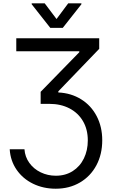

<svg xmlns="http://www.w3.org/2000/svg" viewBox="-20 -940 689 1169"><path d="M320.3 129.9Q378.4 129.9 422.6 101.8Q466.8 73.7 490.7 24.7Q514.6 -24.4 514.6 -85Q514.6 -152.3 485.1 -202.6Q455.6 -252.9 402.6 -280.3Q349.6 -307.6 281.2 -307.6H227.5V-380.9L462.9 -622.1V-627.9H79.1V-707H584V-642.6L335 -383.8V-377Q412.6 -373.5 473.6 -335.7Q534.7 -297.9 568.6 -232.9Q602.5 -168 602.5 -85.9Q602.5 -0.5 566.9 66.4Q531.2 133.3 466.8 171.1Q402.3 209 319.3 209Q243.7 209 181.4 178.7Q119.1 148.4 81.3 93.8Q43.5 39.1 39.1 -31.2H128.9Q132.3 15.6 158.9 52.2Q185.5 88.9 228 109.4Q270.5 129.9 320.3 129.9ZM324.2 -824.2 395.5 -919.9H475.6V-914.1L362.3 -770.5H286.1L172.9 -914.1V-919.9H252Z"/></svg>

Font: Pretendard GOV
Style: Regular
Weight: 400
Designer: Base glyphs from Inter by Rasmus Andersson; Hangeul glyphs from Noto Sans CJK(Source Han Sans) by Jang Soo-young and Kan
Foundry: Kil Hyung-jin
Version: Version 1.309